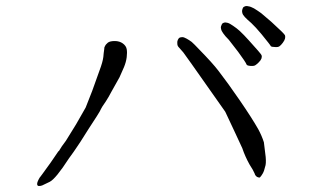

<svg xmlns="http://www.w3.org/2000/svg" viewBox="-20 -685 1040 641"><path d="M853 -571Q833 -595 819 -608Q805 -620 797.5 -628Q790 -636 789 -642Q787 -649 790 -656Q791 -661 796 -663Q801 -666 809 -664Q817 -663 828 -657Q841 -649 852 -641Q866 -629 886 -612Q930 -572 931.5 -567Q933 -562 931.5 -556Q930 -550 924 -542Q918 -534 913 -530.5Q908 -527 898 -528Q887 -528 884 -531Q884 -533 853 -571ZM775 -512Q748 -547 744 -552Q731 -565 725 -574Q719 -582 718 -589Q716 -595 720 -602Q721 -607 727 -609Q732 -611 739 -609Q747 -607 758 -599Q770 -591 780 -582Q794 -569 811 -550Q851 -506 853 -501Q855 -496 853 -490Q851 -484 844 -477Q837 -470 832 -467Q827 -464 815.5 -465Q804 -466 803 -470Q800 -478 775 -512ZM789 -190Q780 -209 763 -246Q733 -311 732 -312Q676 -391 620 -471Q601 -498 592 -510Q582 -521 577 -527Q572 -532 572 -539Q571 -546 573.5 -551.5Q576 -557 579 -559Q583 -561 589 -561Q594 -561 603 -556Q612 -551 620 -545Q628 -538 644 -521Q690 -474 709 -449Q740 -409 780.5 -350Q821 -291 842 -254Q854 -232 861 -210L867 -161Q869 -138 865 -128Q862 -114 857 -105.5Q852 -97 848 -93Q846 -91 839 -94Q832 -98 830 -106Q826 -116 813 -136Q798 -163 789 -190ZM351 -377Q344 -363 333 -346Q321 -330 313 -313Q312 -310 276 -255Q241 -199 234 -190Q229 -182 210 -156Q166 -88 146 -78Q126 -68 121 -66Q116 -64 110 -64Q104 -64 104 -71Q104 -78 113 -93Q111 -89 149 -142Q174 -179 175 -180Q177 -181 177 -181Q177 -181 178 -183Q184 -194 200 -215Q204 -221 234 -270L266 -326Q267 -328 288 -382Q311 -445 312 -449Q323 -478 325 -495Q326 -508 328 -521Q328 -528 330 -530Q333 -537 340 -542.5Q347 -548 363 -548Q379 -548 390 -540Q401 -532 403 -521Q405 -510 403 -494Q401 -478 394 -461Q387 -444 379 -427Q367 -406 351 -377Z"/></svg>

Font: ToneOZ-Pinyin-Tsuipita-TC
Style: Regular
Weight: 400
Designer: ÂÆ£ÂøóÂáåJeffrey Xuan(jeffreyx@gmail.com, ToneOZ.com) ÈòøÂù§(cjkFonts)
Foundry: ToneOZ
Version: Version 0.24071